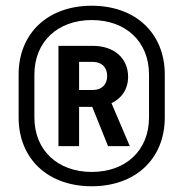

<svg xmlns="http://www.w3.org/2000/svg" viewBox="-20 -760 640 670"><path d="M300 -110C453 -110 555 -206 555 -350V-500C555 -644 453 -740 300 -740C147 -740 45 -644 45 -500V-350C45 -206 147 -110 300 -110ZM100 -500C100 -614 181 -690 300 -690C420 -690 500 -614 500 -500V-350C500 -236 420 -160 300 -160C181 -160 100 -236 100 -350ZM256 -250V-387H302L357 -250H433L369 -400C405 -417 427 -449 427 -492C427 -557 378 -600 304 -600H184V-250ZM256 -544H304C335 -544 354 -525 354 -495C354 -465 335 -446 304 -446H256Z"/></svg>

Font: Tekne LDO
Style: Bold
Weight: 700
Monospace: yes
Designer: Alessio Laiso, Mario Rullo, Paolo Rosset
Foundry: Alessio Laiso
Version: Version 1.000;hotconv 1.0.109;makeotfexe 2.5.65596